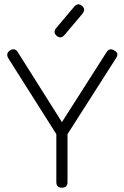

<svg xmlns="http://www.w3.org/2000/svg" viewBox="-20 -873 579 893"><path d="M240 -741 326 -843Q343 -861 361 -846Q379 -831 365 -811L279 -709Q262 -691 244 -706Q226 -721 240 -741ZM476 -631Q490 -652 512 -638Q535 -626 520 -603L294 -249V-26Q294 0 268 0Q242 0 242 -26V-249L18 -603Q6 -625 27 -639Q50 -652 63 -630L268 -305Z"/></svg>

Font: Jura
Style: Regular
Weight: 400
Designer: Daniel Johnson, Alexei Vanyashin
Foundry: Daniel Johnson
Version: Version 5.103